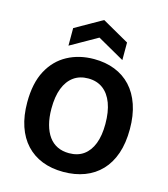

<svg xmlns="http://www.w3.org/2000/svg" viewBox="-132 -1013 986 1129"><g transform="rotate(15 361.0 -448.5)"><path d="M359 14Q287 14 230 -8.5Q173 -31 132.5 -74.5Q92 -118 70.5 -181.5Q49 -245 49 -327Q49 -444 90 -520.5Q131 -597 202.5 -635.5Q274 -674 364 -674Q434 -674 491 -651.5Q548 -629 588.5 -585.5Q629 -542 651 -477.5Q673 -413 673 -330Q673 -245 651 -181Q629 -117 587.5 -73.5Q546 -30 488 -8Q430 14 359 14ZM363 -101Q416 -101 452 -127Q488 -153 507 -202Q526 -251 526 -322Q526 -396 506.5 -448Q487 -500 450 -527.5Q413 -555 360 -555Q308 -555 271.5 -528.5Q235 -502 215.5 -452Q196 -402 196 -328Q196 -274 207.5 -231.5Q219 -189 240 -160Q261 -131 292 -116Q323 -101 363 -101ZM197 -711V-818L361 -911L525 -818V-711L361 -804Z"/></g></svg>

Font: Bricolage Grotesque 96pt ExtraBold
Style: Bold
Weight: 700
Version: Version 1.001;gftools[0.9.33.dev8+g029e19f]